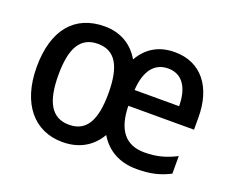

<svg xmlns="http://www.w3.org/2000/svg" viewBox="-95 -705 1052 871"><g transform="rotate(20 431.0 -269.5)"><path d="M615 -548C539 -548 483 -515 447 -452C410 -516 350 -549 276 -549C130 -549 48 -448 48 -271C48 -93 138 10 273 10C352 10 413 -24 450 -88C489 -23 551 10 632 10C698 10 743 -1 792 -26V-111C742 -85 696 -73 639 -73C549 -73 501 -130 499 -247H816V-306C816 -452 743 -548 615 -548ZM612 -468C683 -468 716 -409 716 -324H501C507 -420 547 -468 612 -468ZM274 -464C358 -464 395 -400 395 -269C395 -139 359 -74 275 -74C190 -74 153 -141 153 -270C153 -399 189 -464 274 -464Z"/></g></svg>

Font: Noto Sans Khmer UI SemiCondensed Medium
Style: Regular
Weight: 500
Width: 4
Designer: Danh Hong and the Monotype Design Team
Foundry: Monotype Imaging Inc.
Version: Version 2.002